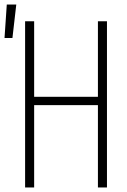

<svg xmlns="http://www.w3.org/2000/svg" viewBox="-42 -829 562 849"><path d="M69 0V-735H109V-401H391V-735H431V0H391V-364H109V0ZM-22 -661 -12 -809H30L13 -661Z"/></svg>

Font: Iosevka Term Curly Extralight
Style: Regular
Weight: 200
Designer: Belleve Invis
Foundry: Belleve Invis
Version: Version 32.3.0